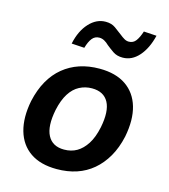

<svg xmlns="http://www.w3.org/2000/svg" viewBox="-111 -827 812 925"><g transform="rotate(15 294.5 -364.5)"><path d="M257 10Q176 10 125 -25Q74 -60 55.5 -124.5Q37 -189 54 -275Q67 -334 92 -378Q117 -422 153 -451.5Q189 -481 234 -496Q279 -511 333 -511Q414 -511 465 -476Q516 -441 534.5 -377.5Q553 -314 536 -227Q523 -168 497.5 -124Q472 -80 436.5 -50Q401 -20 356 -5Q311 10 257 10ZM267 -90Q303 -90 330.5 -106Q358 -122 379 -154.5Q400 -187 411 -239Q428 -323 404.5 -366.5Q381 -410 322 -410Q289 -410 260 -395Q231 -380 210.5 -347.5Q190 -315 179 -264Q162 -179 185.5 -134.5Q209 -90 267 -90ZM235 -589 171 -593Q185 -659 221 -698Q257 -737 303 -737Q332 -737 351.5 -723Q371 -709 389 -695Q400 -686 411 -679.5Q422 -673 434 -673Q456 -673 469 -690.5Q482 -708 492 -739L556 -735Q540 -669 505.5 -630Q471 -591 425 -591Q396 -591 376.5 -604.5Q357 -618 341 -631Q330 -642 318 -648.5Q306 -655 293 -655Q271 -655 257.5 -638Q244 -621 235 -589Z"/></g></svg>

Font: Nunito Sans 7pt SemiCondensed
Style: Bold Italic
Weight: 700
Width: 4
Italic angle: -9°
Designer: Vernon Adams
Foundry: Vernon Adams
Version: Version 3.101;gftools[0.9.27]